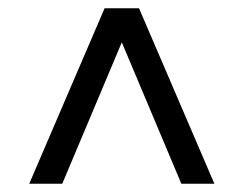

<svg xmlns="http://www.w3.org/2000/svg" viewBox="-20 -570 590 465"><path d="M50.8 -125 233.3 -550H316.7L499.2 -125H419.2L275 -467.5L130.8 -125Z"/></svg>

Font: Funnel Sans
Style: Regular
Weight: 400
Designer: NORD ID, Kristian Moeller
Foundry: Dicotype
Version: Version 1.000